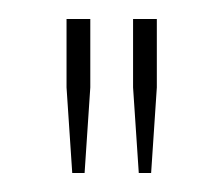

<svg xmlns="http://www.w3.org/2000/svg" viewBox="-20 -820 235 202"><path d="M56 -638 50 -728V-800H75V-728L69 -638ZM126 -638 120 -728V-800H145V-728L139 -638Z"/></svg>

Font: Big Shoulders Display SC Thin
Style: Regular
Weight: 100
Designer: Patric King
Foundry: XO Type Co
Version: Version 2.002